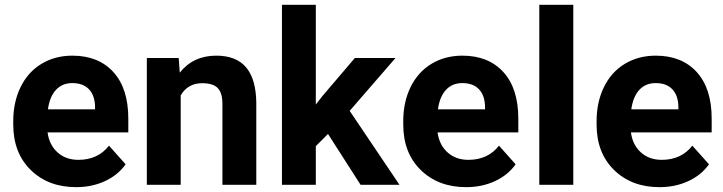

<svg xmlns="http://www.w3.org/2000/svg" viewBox="-20 -770 3011 800"><path d="M297.4 9.8Q181.2 9.8 108.2 -61.5Q35.2 -132.8 35.2 -251.5V-265.1Q35.2 -344.7 65.9 -407.5Q96.7 -470.2 153.1 -504.2Q209.5 -538.1 281.7 -538.1Q390.1 -538.1 452.4 -469.7Q514.6 -401.4 514.6 -275.9V-218.3H178.2Q185.1 -166.5 219.5 -135.3Q253.9 -104 306.6 -104Q388.2 -104 434.1 -163.1L503.4 -85.4Q471.7 -40.5 417.5 -15.4Q363.3 9.8 297.4 9.8ZM281.2 -423.8Q239.3 -423.8 213.1 -395.5Q187 -367.2 179.7 -314.5H376V-325.7Q375 -372.6 350.6 -398.2Q326.2 -423.8 281.2 -423.8Z M724.6 -528.3 729 -467.3Q785.6 -538.1 880.9 -538.1Q964.8 -538.1 1005.9 -488.8Q1046.9 -439.5 1047.9 -341.3V0H906.7V-337.9Q906.7 -382.8 887.2 -403.1Q867.7 -423.3 822.3 -423.3Q762.7 -423.3 732.9 -372.6V0H591.8V-528.3Z M1346.7 -211.9 1295.9 -161.1V0H1154.8V-750H1295.9V-334.5L1323.2 -369.6L1458.5 -528.3H1627.9L1437 -308.1L1644.5 0H1482.4Z M1922.4 9.8Q1806.2 9.8 1733.2 -61.5Q1660.2 -132.8 1660.2 -251.5V-265.1Q1660.2 -344.7 1690.9 -407.5Q1721.7 -470.2 1778.1 -504.2Q1834.5 -538.1 1906.7 -538.1Q2015.1 -538.1 2077.4 -469.7Q2139.6 -401.4 2139.6 -275.9V-218.3H1803.2Q1810.1 -166.5 1844.5 -135.3Q1878.9 -104 1931.6 -104Q2013.2 -104 2059.1 -163.1L2128.4 -85.4Q2096.7 -40.5 2042.5 -15.4Q1988.3 9.8 1922.4 9.8ZM1906.2 -423.8Q1864.3 -423.8 1838.1 -395.5Q1812 -367.2 1804.7 -314.5H2001V-325.7Q2000 -372.6 1975.6 -398.2Q1951.2 -423.8 1906.2 -423.8Z M2368.7 0H2227.1V-750H2368.7Z M2728 9.8Q2611.8 9.8 2538.8 -61.5Q2465.8 -132.8 2465.8 -251.5V-265.1Q2465.8 -344.7 2496.6 -407.5Q2527.3 -470.2 2583.7 -504.2Q2640.1 -538.1 2712.4 -538.1Q2820.8 -538.1 2883.1 -469.7Q2945.3 -401.4 2945.3 -275.9V-218.3H2608.9Q2615.7 -166.5 2650.1 -135.3Q2684.6 -104 2737.3 -104Q2818.8 -104 2864.7 -163.1L2934.1 -85.4Q2902.3 -40.5 2848.1 -15.4Q2793.9 9.8 2728 9.8ZM2711.9 -423.8Q2669.9 -423.8 2643.8 -395.5Q2617.7 -367.2 2610.4 -314.5H2806.6V-325.7Q2805.7 -372.6 2781.2 -398.2Q2756.8 -423.8 2711.9 -423.8Z"/></svg>

Font: Shabnam FD
Style: Bold-FD
Weight: 700
Foundry: DejaVu fonts team - Redesigned by Saber Rastikerdar - Based on Vazir font
Version: Version 5.0.1